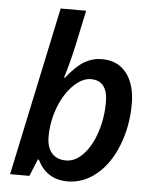

<svg xmlns="http://www.w3.org/2000/svg" viewBox="-54 -806 694 861"><g transform="rotate(5 293.0 -375.0)"><path d="M282.2 9.8Q234.4 9.8 200 -12.2Q165.5 -34.2 146 -76.2H141.1L109.9 0H22.9L184.1 -759.8H298.8L264.2 -597.2Q257.8 -566.4 245.6 -520.8Q233.4 -475.1 226.1 -452.1H230Q273.9 -507.3 310.5 -528.6Q347.2 -549.8 389.2 -549.8Q460 -549.8 499.5 -499.3Q539.1 -448.7 539.1 -359.9Q539.1 -261.2 505.1 -174.6Q471.2 -87.9 412.1 -39.1Q353 9.8 282.2 9.8ZM347.2 -456.1Q307.6 -456.1 268.1 -417Q228.5 -377.9 204.3 -314.2Q180.2 -250.5 180.2 -182.1Q180.2 -135.3 202.9 -109.1Q225.6 -83 267.1 -83Q308.6 -83 344.7 -121.3Q380.9 -159.7 401.9 -223.9Q422.9 -288.1 422.9 -357.9Q422.9 -456.1 347.2 -456.1Z"/></g></svg>

Font: Open Sans Semibold
Style: Italic
Weight: 600
Italic angle: -12°
Foundry: Ascender Corporation
Version: Version 1.10